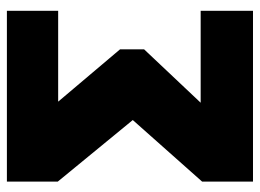

<svg xmlns="http://www.w3.org/2000/svg" viewBox="-116 -620 736 543"><g transform="rotate(-90 251.5 -348.0)"><path d="M493 -696H10V-552L184 -340L10 -144V0H493V-148H233L384 -308V-376L236 -551H493Z"/></g></svg>

Font: Fira Sans Heavy
Style: Regular
Weight: 900
Designer: bBox Type GmbH & Carrois Corporate GbR & Edenspiekermann AG
Foundry: bBox Type GmbH & Carrois Corporate GbR & Edenspiekermann AG
Version: Version 4.300;PS 004.300;hotconv 1.0.88;makeotf.lib2.5.64775